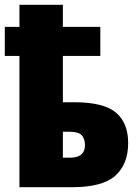

<svg xmlns="http://www.w3.org/2000/svg" viewBox="-21 -780 583 800"><path d="M241 -760V-668H397V-547H241V-354H288Q411 -354 462 -311Q513 -268 513 -184Q513 -96 459.5 -48Q406 0 280 0H60V-547H-1V-668H60V-760ZM269 -231H241V-123H271Q333 -123 333 -175Q333 -202 319.5 -216.5Q306 -231 269 -231Z"/></svg>

Font: Noto Sans SemiCondensed Black
Style: Regular
Weight: 900
Width: 4
Designer: Monotype Design Team
Foundry: Monotype Imaging Inc.
Version: Version 2.013; ttfautohint (v1.8.4.7-5d5b)